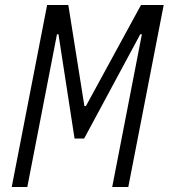

<svg xmlns="http://www.w3.org/2000/svg" viewBox="-20 -750 676 770"><path d="M169 -730 27 0H89.5L208.5 -612.5H214.5L279 -194.5H317.5L542.5 -612.5H549L430 0H494.5L636.5 -730H545.5L324.5 -324.5H318.5L254 -730Z"/></svg>

Font: Monaspace Neon Light
Style: Italic
Weight: 300
Italic angle: -11°
Designer: Riley Cran & the Lettermatic Team
Foundry: Lettermatic
Version: Version 1.200 (Monaspace Neon)